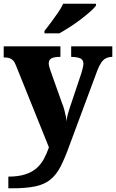

<svg xmlns="http://www.w3.org/2000/svg" viewBox="-22 -786 626 1036"><path d="M23 167Q75 167 112 155.5Q149 144 173.5 123Q198 102 214 73Q230 44 242 9L64 -433Q57 -452 48 -460.5Q39 -469 28 -472.5Q17 -476 3 -476H-2V-536H304V-479H300Q270 -479 255.5 -471Q241 -463 241 -444Q241 -435 244.5 -423.5Q248 -412 251 -403L311 -234Q320 -212 325 -193.5Q330 -175 333 -159.5Q336 -144 337 -131Q339 -153 345 -173.5Q351 -194 354 -203L417 -391Q420 -400 424 -416.5Q428 -433 428 -442Q428 -463 412.5 -470.5Q397 -478 366 -479H362V-536H584V-479H580Q562 -478 548.5 -471Q535 -464 524.5 -448.5Q514 -433 504 -408L353 -2Q328 68 305 112.5Q282 157 250 183Q218 209 169 219.5Q120 230 43 230H23ZM218 -619Q233 -638 252.5 -664Q272 -690 290.5 -717Q309 -744 319 -766H496V-756Q487 -743 464.5 -723Q442 -703 413 -681Q384 -659 353.5 -639.5Q323 -620 298 -606H218Z"/></svg>

Font: Noto Serif Armenian ExtraBold
Style: Regular
Weight: 800
Version: Version 2.007